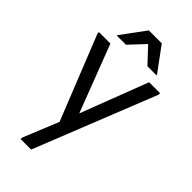

<svg xmlns="http://www.w3.org/2000/svg" viewBox="-301 -833 1137 1137"><g transform="rotate(45 268.0 -264.0)"><path d="M268 -700 358 -604H434V-608L322 -760H214L102 -608V-604H178ZM432 -544 270 -121 108 -544H12V-532L223 -3L132 220V232H220L524 -532V-544Z"/></g></svg>

Font: Kufam Arabic Latin Roman Normal
Style: Regular
Weight: 400
Designer: Wael Morcos & Artur Schmal
Version: Version 1.200;PS 001.200;hotconv 1.0.88;makeotf.lib2.5.64775